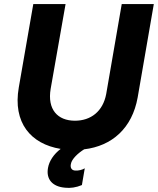

<svg xmlns="http://www.w3.org/2000/svg" viewBox="-20 -720 773 940"><path d="M299 199C324 202 353 198 381 186L395 104C382 112 364 116 348 115C331 114 323 102 327 83C331 58 363 29 392 11C528 -5 627 -92 654 -243L733 -700H576L500 -260C484 -174 424 -129 347 -129C262 -129 211 -184 228 -285L301 -700H143L72 -292C42 -120 130 -15 277 9C243 35 221 68 215 102C205 157 236 194 299 199Z"/></svg>

Font: Fixel Display
Style: Bold Italic
Weight: 700
Italic angle: -10°
Designer: AlfaBravo + MacPaw
Foundry: Kyrylo Tkachov, Marchela Mozhyna, Serhii Makarenko, Maria Weinstein, Zakhar Kryvoshyya
Version: Version 1.210;Glyphs 3.2 (3217)